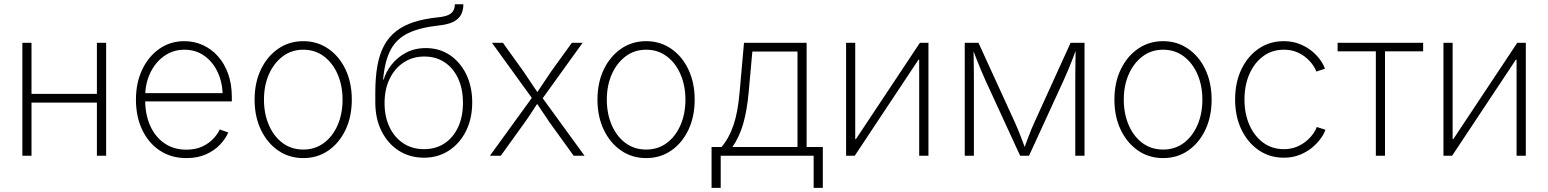

<svg xmlns="http://www.w3.org/2000/svg" viewBox="-20 -748 7434 922"><path d="M459.5 -297.4V-255.4H119.1V-297.4ZM131.3 -542.5V0H87.4V-542.5ZM489.7 -542.5V0H445.3V-542.5Z M875 11.2Q801.8 11.2 747.3 -25.1Q692.9 -61.5 662.8 -124.8Q632.8 -188 632.8 -269Q632.8 -350.1 662.8 -413.6Q692.9 -477.1 745.4 -513.7Q797.9 -550.3 865.2 -550.3Q912.6 -550.3 953.6 -531.7Q994.6 -513.2 1026.1 -478.3Q1057.6 -443.4 1075.4 -393.8Q1093.3 -344.2 1093.3 -281.2V-261.2H660.2V-300.8H1068.8L1049.3 -285.6Q1049.3 -349.1 1026.1 -399.7Q1002.9 -450.2 961.7 -479.7Q920.4 -509.3 865.2 -509.3Q811.5 -509.3 768.8 -479.2Q726.1 -449.2 701.7 -398.2Q677.2 -347.2 677.2 -284.2V-266.1Q677.2 -198.7 700.9 -145Q724.6 -91.3 769 -60.3Q813.5 -29.3 875 -29.3Q919.4 -29.3 951.4 -44.4Q983.4 -59.6 1004.4 -82Q1025.4 -104.5 1035.2 -126.5L1076.2 -111.8Q1064 -82.5 1037.1 -54Q1010.3 -25.4 969.7 -7.1Q929.2 11.2 875 11.2Z M1436.5 11.2Q1368.7 11.2 1315.9 -25.1Q1263.2 -61.5 1232.9 -124.8Q1202.6 -188 1202.6 -269.5Q1202.6 -351.1 1232.9 -414.3Q1263.2 -477.5 1315.9 -513.9Q1368.7 -550.3 1436.5 -550.3Q1503.9 -550.3 1556.6 -513.9Q1609.4 -477.5 1639.4 -414.1Q1669.4 -350.6 1669.4 -269.5Q1669.4 -188 1639.4 -124.8Q1609.4 -61.5 1556.9 -25.1Q1504.4 11.2 1436.5 11.2ZM1436.5 -29.8Q1493.2 -29.8 1535.6 -61.5Q1578.1 -93.3 1601.6 -147.7Q1625 -202.1 1625 -269.5Q1625 -336.4 1601.6 -390.9Q1578.1 -445.3 1535.6 -477.3Q1493.2 -509.3 1436.5 -509.3Q1379.9 -509.3 1337.4 -477.1Q1294.9 -444.8 1271.2 -390.9Q1247.6 -336.9 1247.6 -269.5Q1247.6 -202.1 1271 -147.7Q1294.4 -93.3 1336.9 -61.5Q1379.4 -29.8 1436.5 -29.8Z M2016.1 9.3Q1948.2 9.3 1895.5 -24.2Q1842.8 -57.6 1812.5 -117.7Q1782.2 -177.7 1782.2 -257.3V-302.7Q1782.2 -377 1792.5 -433.3Q1802.7 -489.7 1825 -530.3Q1847.2 -570.8 1882.6 -598.4Q1918 -626 1968 -642.1Q2018.1 -658.2 2085 -665Q2114.3 -668 2131.6 -675.5Q2148.9 -683.1 2156.5 -696Q2164.1 -709 2164.1 -727.5H2205.1Q2205.1 -697.3 2193.1 -676Q2181.2 -654.8 2155 -642.3Q2128.9 -629.9 2085.9 -625.5Q1996.6 -615.7 1940.7 -589.1Q1884.8 -562.5 1856.2 -509.3Q1827.6 -456.1 1819.8 -365.7H1822.3Q1833 -402.3 1859.9 -437Q1886.7 -471.7 1928.7 -494.4Q1970.7 -517.1 2025.4 -517.1Q2090.3 -517.1 2140.4 -483.4Q2190.4 -449.7 2219 -390.9Q2247.6 -332 2247.6 -255.9Q2247.6 -178.7 2217.8 -118.9Q2188 -59.1 2135.7 -24.9Q2083.5 9.3 2016.1 9.3ZM2016.1 -31.7Q2072.3 -31.7 2114.3 -59.3Q2156.2 -86.9 2179.7 -137Q2203.1 -187 2203.1 -254.4Q2203.1 -321.3 2179.9 -371.3Q2156.7 -421.4 2115 -449Q2073.2 -476.6 2017.6 -476.6Q1961.9 -476.6 1918.7 -448.2Q1875.5 -419.9 1851.1 -369.6Q1826.7 -319.3 1826.7 -252.9Q1826.7 -187.5 1850.6 -137.5Q1874.5 -87.4 1917.2 -59.6Q1960 -31.7 2016.1 -31.7Z M2332.5 0 2545.9 -294.4V-261.2L2342.3 -542.5H2395L2493.2 -405.8Q2514.2 -375 2533.2 -346.2Q2552.2 -317.4 2571.8 -289.1H2549.3Q2568.8 -317.4 2587.4 -346.2Q2606 -375 2627.4 -405.8L2726.1 -542.5H2777.8L2574.2 -259.8V-292.5L2787.1 0H2734.9L2620.6 -158.2Q2601.1 -186.5 2583.7 -213.1Q2566.4 -239.7 2548.3 -265.6H2570.8Q2552.7 -239.7 2535.9 -213.1Q2519 -186.5 2498.5 -158.2L2384.8 0Z M3083 11.2Q3015.1 11.2 2962.4 -25.1Q2909.7 -61.5 2879.4 -124.8Q2849.1 -188 2849.1 -269.5Q2849.1 -351.1 2879.4 -414.3Q2909.7 -477.5 2962.4 -513.9Q3015.1 -550.3 3083 -550.3Q3150.4 -550.3 3203.1 -513.9Q3255.9 -477.5 3285.9 -414.1Q3315.9 -350.6 3315.9 -269.5Q3315.9 -188 3285.9 -124.8Q3255.9 -61.5 3203.4 -25.1Q3150.9 11.2 3083 11.2ZM3083 -29.8Q3139.6 -29.8 3182.1 -61.5Q3224.6 -93.3 3248 -147.7Q3271.5 -202.1 3271.5 -269.5Q3271.5 -336.4 3248 -390.9Q3224.6 -445.3 3182.1 -477.3Q3139.6 -509.3 3083 -509.3Q3026.4 -509.3 2983.9 -477.1Q2941.4 -444.8 2917.7 -390.9Q2894 -336.9 2894 -269.5Q2894 -202.1 2917.5 -147.7Q2940.9 -93.3 2983.4 -61.5Q3025.9 -29.8 3083 -29.8Z M3397 154.3V-42H3444.8Q3463.4 -64 3477.5 -89.8Q3491.7 -115.7 3502.4 -147.5Q3513.2 -179.2 3520.3 -218Q3527.3 -256.8 3531.7 -305.2L3552.7 -542.5H3853.5V-42H3931.2V154.3H3887.2V0H3440.9V154.3ZM3497.1 -42H3809.6V-500.5H3592.8L3575.2 -305.2Q3567.4 -218.8 3549.3 -155Q3531.2 -91.3 3497.1 -42Z M4438.5 0H4394V-461.4H4390.6L4084.5 0H4043V-542.5H4086.9V-80.1H4090.3L4397.5 -542.5H4438.5Z M4612.8 0V-542.5H4678.7L4854.5 -158.2Q4862.3 -141.1 4869.1 -124.5Q4876 -107.9 4881.8 -92.3Q4887.7 -76.7 4893.6 -61Q4899.4 -45.4 4905.3 -29.8H4896Q4901.4 -45.4 4907.2 -60.5Q4913.1 -75.7 4918.9 -91.6Q4924.8 -107.4 4931.6 -124.3Q4938.5 -141.1 4946.3 -158.2L5121.1 -542.5H5188V0H5143.6V-362.3Q5143.6 -381.8 5143.8 -401.4Q5144 -420.9 5144.3 -440.2Q5144.5 -459.5 5144.8 -479Q5145 -498.5 5145 -518.1H5150.4Q5140.6 -490.7 5130.9 -465.6Q5121.1 -440.4 5110.8 -415.5Q5100.6 -390.6 5087.9 -362.8L4921.4 0H4878.9L4711.9 -362.8Q4699.7 -390.6 4689.2 -415.5Q4678.7 -440.4 4668.9 -465.6Q4659.2 -490.7 4648.9 -518.1H4654.8Q4655.3 -500 4655.5 -480.5Q4655.8 -460.9 4656 -441.4Q4656.2 -421.9 4656.5 -401.9Q4656.7 -381.8 4656.7 -362.3V0Z M5565.4 11.2Q5497.6 11.2 5444.8 -25.1Q5392.1 -61.5 5361.8 -124.8Q5331.5 -188 5331.5 -269.5Q5331.5 -351.1 5361.8 -414.3Q5392.1 -477.5 5444.8 -513.9Q5497.6 -550.3 5565.4 -550.3Q5632.8 -550.3 5685.5 -513.9Q5738.3 -477.5 5768.3 -414.1Q5798.3 -350.6 5798.3 -269.5Q5798.3 -188 5768.3 -124.8Q5738.3 -61.5 5685.8 -25.1Q5633.3 11.2 5565.4 11.2ZM5565.4 -29.8Q5622.1 -29.8 5664.6 -61.5Q5707 -93.3 5730.5 -147.7Q5753.9 -202.1 5753.9 -269.5Q5753.9 -336.4 5730.5 -390.9Q5707 -445.3 5664.6 -477.3Q5622.1 -509.3 5565.4 -509.3Q5508.8 -509.3 5466.3 -477.1Q5423.8 -444.8 5400.1 -390.9Q5376.5 -336.9 5376.5 -269.5Q5376.5 -202.1 5399.9 -147.7Q5423.3 -93.3 5465.8 -61.5Q5508.3 -29.8 5565.4 -29.8Z M6145 9.3Q6077.1 9.3 6024.4 -26.9Q5971.7 -63 5941.4 -126Q5911.1 -189 5911.1 -270Q5911.1 -352.1 5941.4 -415.3Q5971.7 -478.5 6024.4 -514.4Q6077.1 -550.3 6145 -550.3Q6188 -550.3 6222.4 -536.1Q6256.8 -522 6281.7 -501Q6306.6 -480 6322 -457.3Q6337.4 -434.6 6342.3 -418L6301.3 -404.3Q6297.4 -416 6285.9 -433.6Q6274.4 -451.2 6254.9 -468.5Q6235.4 -485.8 6208 -497.6Q6180.7 -509.3 6145 -509.3Q6088.4 -509.3 6045.9 -477.8Q6003.4 -446.3 5979.7 -392.3Q5956.1 -338.4 5956.1 -270Q5956.1 -202.1 5979.7 -148.2Q6003.4 -94.2 6045.9 -63Q6088.4 -31.7 6145 -31.7Q6180.7 -31.7 6208.5 -43.7Q6236.3 -55.7 6256.1 -73.2Q6275.9 -90.8 6287.8 -108.6Q6299.8 -126.5 6303.2 -138.2L6344.7 -125Q6339.4 -107.4 6323.7 -85Q6308.1 -62.5 6283 -41Q6257.8 -19.5 6222.9 -5.1Q6188 9.3 6145 9.3Z M6586.9 0V-501.5H6403.3V-542.5H6814V-501.5H6630.9V0Z M7307.1 0H7262.7V-461.4H7259.3L6953.1 0H6911.6V-542.5H6955.6V-80.1H6959L7266.1 -542.5H7307.1Z"/></svg>

Font: Inter 16pt ExtraLight
Style: Regular
Weight: 250
Version: Version 4.001;git-66647c0bb